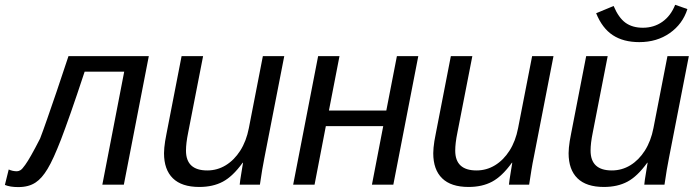

<svg xmlns="http://www.w3.org/2000/svg" viewBox="-68 -759 2871 789"><path d="M127.4 -64.9Q104 -25.9 78.6 -9.3Q64 0.5 46.4 5.1Q28.8 9.8 6.8 9.8Q-9.8 9.8 -23.4 7.6Q-37.1 5.4 -47.9 1L-32.2 -62.5Q-16.1 -55.2 1.5 -55.2Q8.3 -55.2 15.9 -59.6Q23.4 -64 35.6 -81.5Q45.9 -95.7 60.5 -121.6Q75.2 -147.5 96.7 -189.5Q102.1 -203.6 109.4 -223.6Q116.7 -243.7 126 -270.5Q142.1 -316.4 164.1 -380.9Q186 -445.3 213.4 -528.3H543.5L440.9 0H352.5L442.4 -464.4H279.8Q247.1 -365.2 222.7 -295.7Q198.2 -226.1 182.6 -185.5Q167 -145.5 153.3 -115.2Q139.6 -85 127.4 -64.9Z M929.2 -90.3Q888.7 -34.2 847.9 -12.5Q807.1 9.3 751 9.3Q678.7 9.3 642.3 -26.4Q606 -62 606 -129.4Q606 -140.1 607.2 -152.3Q608.4 -164.6 610.6 -179Q612.8 -193.4 616.2 -209.5L678.2 -528.3H766.6L705.1 -213.4Q696.3 -170.4 696.3 -140.1Q696.3 -58.6 783.7 -58.6Q824.7 -58.6 859.6 -79.8Q894.5 -101.1 919.4 -140.1Q944.3 -179.2 954.6 -232.4L1012.2 -528.3H1100.1L1019 -112.8Q1014.2 -89.8 1009.5 -61.5Q1004.9 -33.2 1000 0H917Q917 -3.9 919.4 -20.5Q921.9 -37.1 925.3 -57.1Q928.7 -77.1 930.7 -90.3Z M1271 -240.7 1224.6 0H1136.7L1239.3 -528.3H1327.1L1283.7 -304.7H1519.5L1563 -528.3H1650.9L1548.3 0H1460.4L1506.8 -240.7Z M2035.6 -90.3Q1995.1 -34.2 1954.3 -12.5Q1913.6 9.3 1857.4 9.3Q1785.2 9.3 1748.8 -26.4Q1712.4 -62 1712.4 -129.4Q1712.4 -140.1 1713.6 -152.3Q1714.8 -164.6 1717 -179Q1719.2 -193.4 1722.7 -209.5L1784.7 -528.3H1873L1811.5 -213.4Q1802.7 -170.4 1802.7 -140.1Q1802.7 -58.6 1890.1 -58.6Q1931.2 -58.6 1966.1 -79.8Q2001 -101.1 2025.9 -140.1Q2050.8 -179.2 2061 -232.4L2118.7 -528.3H2206.5L2125.5 -112.8Q2120.6 -89.8 2116 -61.5Q2111.3 -33.2 2106.4 0H2023.4Q2023.4 -3.9 2025.9 -20.5Q2028.3 -37.1 2031.7 -57.1Q2035.2 -77.1 2037.1 -90.3Z M2591.8 -90.3Q2551.3 -34.2 2510.5 -12.5Q2469.7 9.3 2413.6 9.3Q2341.3 9.3 2304.9 -26.4Q2268.6 -62 2268.6 -129.4Q2268.6 -140.1 2269.8 -152.3Q2271 -164.6 2273.2 -179Q2275.4 -193.4 2278.8 -209.5L2340.8 -528.3H2429.2L2367.7 -213.4Q2358.9 -170.4 2358.9 -140.1Q2358.9 -58.6 2446.3 -58.6Q2487.3 -58.6 2522.2 -79.8Q2557.1 -101.1 2582 -140.1Q2606.9 -179.2 2617.2 -232.4L2674.8 -528.3H2762.7L2681.6 -112.8Q2676.8 -89.8 2672.1 -61.5Q2667.5 -33.2 2662.6 0H2579.6Q2579.6 -3.9 2582 -20.5Q2584.5 -37.1 2587.9 -57.1Q2591.3 -77.1 2593.3 -90.3ZM2559.1 -585.9Q2493.7 -585.9 2450.2 -614.5Q2406.7 -643.1 2381.8 -704.6L2453.6 -734.4Q2474.1 -686 2502.4 -665.5Q2530.8 -645 2573.7 -645Q2619.1 -645 2653.8 -669.4Q2688.5 -693.8 2706.5 -739.3L2756.8 -721.7Q2737.3 -660.2 2684.3 -623Q2631.3 -585.9 2559.1 -585.9Z"/></svg>

Font: Arimo
Style: Italic
Weight: 400
Italic angle: -12°
Designer: Steve Matteson
Foundry: Monotype Imaging Inc.
Version: Version 1.33